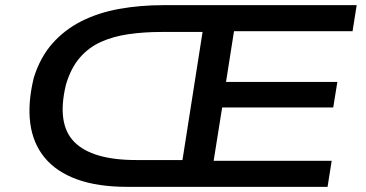

<svg xmlns="http://www.w3.org/2000/svg" viewBox="-20 -725 1419 745"><path d="M474 0Q359 0 279 -29Q199 -58 153.5 -113Q108 -168 97.5 -246Q87 -324 111 -423Q136 -503 183.5 -556.5Q231 -610 296.5 -643Q362 -676 443 -690.5Q524 -705 614 -705H1364L1348 -604H888L857 -407H1289L1273 -308H842L809 -101H1267L1251 0ZM509 -104H688L766 -601H607Q539 -601 479.5 -592.5Q420 -584 372 -562.5Q324 -541 289.5 -501Q255 -461 236 -397Q199 -244 268.5 -174Q338 -104 509 -104Z"/></svg>

Font: Nunito Sans 7pt Expanded SemiBold
Style: Italic
Weight: 600
Width: 7
Italic angle: -9°
Designer: Vernon Adams
Foundry: Vernon Adams
Version: Version 3.101;gftools[0.9.27]